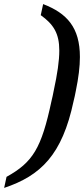

<svg xmlns="http://www.w3.org/2000/svg" viewBox="-52 -770 411 940"><path d="M314.2 -300 319.2 -325C332.5 -389.2 339.2 -444.2 339.2 -490.8C339.2 -635.8 275.8 -705 159.2 -750L147.5 -695.8C210 -650.8 238.3 -606.7 238.3 -522.5C238.3 -472.5 229.2 -410 210.8 -325L205.8 -300L200 -275C150.8 -44.2 109.2 24.2 -20 95.8L-31.7 150C147.5 90 252.5 -11.7 308.3 -275Z"/></svg>

Font: BoonHome
Style: Bold Oblique
Weight: 700
Italic angle: -12°
Designer: Sungsit Sawaiwan
Foundry: Sungsit Sawaiwan
Version: Version 0.2